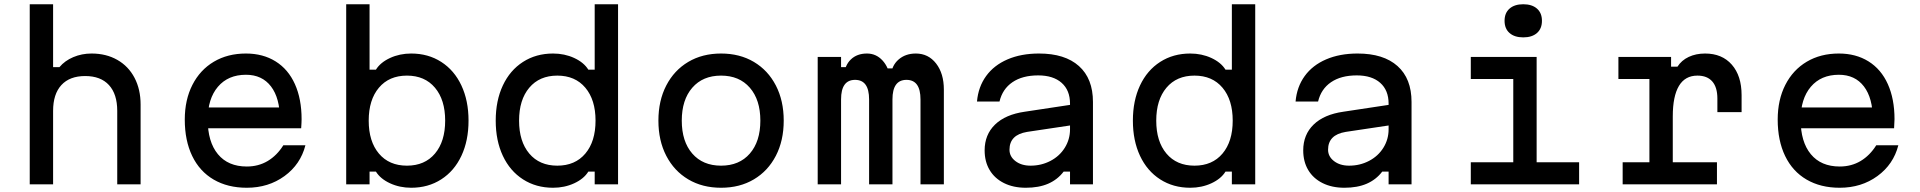

<svg xmlns="http://www.w3.org/2000/svg" viewBox="-20 -868 9040 904"><path d="M120 -848H230V-552H260Q285 -582 325 -599Q365 -616 411 -616Q480 -616 532.5 -586Q585 -556 613.5 -501.5Q642 -447 642 -376V0H532V-346Q532 -425 493 -467.5Q454 -510 381 -510Q308 -510 269 -467.5Q230 -425 230 -346V0H120Z M1335 -362 1298 -305Q1298 -406 1256 -461Q1214 -516 1138 -516Q1054 -516 1006 -459.5Q958 -403 958 -305Q958 -200 1006 -142Q1054 -84 1142 -84Q1197 -84 1240.5 -110Q1284 -136 1314 -184H1418Q1395 -94 1319.5 -39Q1244 16 1142 16Q1052 16 986 -22.5Q920 -61 885 -133.5Q850 -206 850 -305Q850 -398 886 -468.5Q922 -539 987 -577.5Q1052 -616 1138 -616Q1218 -616 1277.5 -579Q1337 -542 1368.5 -472Q1400 -402 1400 -307Q1400 -292 1398 -264H935V-362Z M1750 -60H1720V0H1610V-848H1720V-540H1750Q1771 -574 1816.5 -595Q1862 -616 1916 -616Q1996 -616 2057.5 -576.5Q2119 -537 2152.5 -465.5Q2186 -394 2186 -300Q2186 -206 2152.5 -134.5Q2119 -63 2057.5 -23.5Q1996 16 1916 16Q1862 16 1816.5 -5Q1771 -26 1750 -60ZM2076 -300Q2076 -398 2028 -455Q1980 -512 1896 -512Q1812 -512 1764 -455Q1716 -398 1716 -300Q1716 -202 1764 -145Q1812 -88 1896 -88Q1980 -88 2028 -145Q2076 -202 2076 -300Z M2314 -300Q2314 -394 2347.5 -465.5Q2381 -537 2442.5 -576.5Q2504 -616 2584 -616Q2638 -616 2683.5 -595Q2729 -574 2750 -540H2780V-848H2890V0H2780V-60H2750Q2729 -26 2683.5 -5Q2638 16 2584 16Q2504 16 2442.5 -23.5Q2381 -63 2347.5 -134.5Q2314 -206 2314 -300ZM2784 -300Q2784 -398 2736 -455Q2688 -512 2604 -512Q2520 -512 2472 -455Q2424 -398 2424 -300Q2424 -202 2472 -145Q2520 -88 2604 -88Q2688 -88 2736 -145Q2784 -202 2784 -300Z M3080 -300Q3080 -394 3117 -465.5Q3154 -537 3220.5 -576.5Q3287 -616 3375 -616Q3463 -616 3529.5 -576.5Q3596 -537 3633 -465.5Q3670 -394 3670 -300Q3670 -206 3633 -134.5Q3596 -63 3529.5 -23.5Q3463 16 3375 16Q3287 16 3220.5 -23.5Q3154 -63 3117 -134.5Q3080 -206 3080 -300ZM3560 -300Q3560 -398 3510.5 -455Q3461 -512 3375 -512Q3289 -512 3239.5 -455Q3190 -398 3190 -300Q3190 -202 3239.5 -145Q3289 -88 3375 -88Q3461 -88 3510.5 -145Q3560 -202 3560 -300Z M3940 -600V-552H4019L3954 -512Q3957 -560 3986 -588Q4015 -616 4062 -616Q4105 -616 4135 -583.5Q4165 -551 4172 -498L4107 -546H4235L4175 -512Q4178 -559 4210.5 -587.5Q4243 -616 4292 -616Q4351 -616 4387.5 -569Q4424 -522 4424 -446V0H4314V-400Q4314 -446 4297.5 -469Q4281 -492 4248 -492Q4215 -492 4198.5 -469Q4182 -446 4182 -400V0H4072V-400Q4072 -446 4055.5 -469Q4039 -492 4006 -492Q3973 -492 3956.5 -469Q3940 -446 3940 -400V0H3830V-600Z M5030 -279 4816 -247Q4774 -240 4753.5 -219Q4733 -198 4733 -163Q4733 -131 4761 -109.5Q4789 -88 4832 -88Q4883 -88 4926 -110.5Q4969 -133 4993.5 -172.5Q5018 -212 5018 -259V-380Q5018 -443 4978.5 -478Q4939 -513 4868 -513Q4794 -513 4747 -481Q4700 -449 4686 -390H4580Q4586 -459 4623 -510Q4660 -561 4724 -588.5Q4788 -616 4872 -616Q4994 -616 5060 -557Q5126 -498 5126 -388V0H5018V-60H4988Q4959 -22 4915 -3Q4871 16 4810 16Q4751 16 4707 -6Q4663 -28 4639.5 -67.5Q4616 -107 4616 -160Q4616 -234 4665 -281.5Q4714 -329 4805 -342L5030 -376Z M5314 -300Q5314 -394 5347.5 -465.5Q5381 -537 5442.5 -576.5Q5504 -616 5584 -616Q5638 -616 5683.5 -595Q5729 -574 5750 -540H5780V-848H5890V0H5780V-60H5750Q5729 -26 5683.5 -5Q5638 16 5584 16Q5504 16 5442.5 -23.5Q5381 -63 5347.5 -134.5Q5314 -206 5314 -300ZM5784 -300Q5784 -398 5736 -455Q5688 -512 5604 -512Q5520 -512 5472 -455Q5424 -398 5424 -300Q5424 -202 5472 -145Q5520 -88 5604 -88Q5688 -88 5736 -145Q5784 -202 5784 -300Z M6530 -279 6316 -247Q6274 -240 6253.5 -219Q6233 -198 6233 -163Q6233 -131 6261 -109.5Q6289 -88 6332 -88Q6383 -88 6426 -110.5Q6469 -133 6493.5 -172.5Q6518 -212 6518 -259V-380Q6518 -443 6478.5 -478Q6439 -513 6368 -513Q6294 -513 6247 -481Q6200 -449 6186 -390H6080Q6086 -459 6123 -510Q6160 -561 6224 -588.5Q6288 -616 6372 -616Q6494 -616 6560 -557Q6626 -498 6626 -388V0H6518V-60H6488Q6459 -22 6415 -3Q6371 16 6310 16Q6251 16 6207 -6Q6163 -28 6139.5 -67.5Q6116 -107 6116 -160Q6116 -234 6165 -281.5Q6214 -329 6305 -342L6530 -376Z M7215 -600V-104H7415V0H6905V-104H7105V-496H6905V-600ZM7064 -770Q7064 -807 7087.5 -827.5Q7111 -848 7152 -848Q7193 -848 7216.5 -827.5Q7240 -807 7240 -770Q7240 -733 7216.5 -712.5Q7193 -692 7152 -692Q7111 -692 7087.5 -712.5Q7064 -733 7064 -770Z M7848 -600V-554H7878Q7897 -584 7931 -600Q7965 -616 8008 -616Q8088 -616 8134 -563.5Q8180 -511 8180 -420V-340H8066V-404Q8066 -457 8042 -484.5Q8018 -512 7972 -512Q7914 -512 7885 -463.5Q7856 -415 7856 -320V-104H8064V0H7620V-104H7746V-496H7600V-600Z M8835 -362 8798 -305Q8798 -406 8756 -461Q8714 -516 8638 -516Q8554 -516 8506 -459.5Q8458 -403 8458 -305Q8458 -200 8506 -142Q8554 -84 8642 -84Q8697 -84 8740.5 -110Q8784 -136 8814 -184H8918Q8895 -94 8819.5 -39Q8744 16 8642 16Q8552 16 8486 -22.5Q8420 -61 8385 -133.5Q8350 -206 8350 -305Q8350 -398 8386 -468.5Q8422 -539 8487 -577.5Q8552 -616 8638 -616Q8718 -616 8777.5 -579Q8837 -542 8868.5 -472Q8900 -402 8900 -307Q8900 -292 8898 -264H8435V-362Z"/></svg>

Font: Martian Mono sWd Rg
Style: Regular
Weight: 400
Width: 6
Monospace: yes
Designer: Roman Shamin
Foundry: Evil Martians
Version: Version 1.000